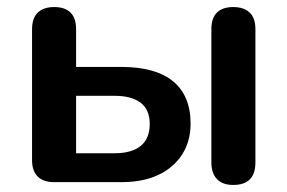

<svg xmlns="http://www.w3.org/2000/svg" viewBox="-20 -517 816 545"><path d="M133 0Q103 0 87 -16Q71 -32 71 -62V-434Q71 -466 87.5 -481.5Q104 -497 134 -497Q164 -497 180 -481.5Q196 -466 196 -434V-327H325Q422 -327 471.5 -286Q521 -245 521 -166Q521 -116 497 -78.5Q473 -41 429.5 -20.5Q386 0 325 0ZM196 -82H306Q353 -82 379 -102.5Q405 -123 405 -165Q405 -206 379 -225.5Q353 -245 306 -245H196ZM642 8Q612 8 596 -8.5Q580 -25 580 -56V-434Q580 -466 596 -481.5Q612 -497 642 -497Q672 -497 688.5 -481.5Q705 -466 705 -434V-56Q705 8 642 8Z"/></svg>

Font: Nunito ExtraLight
Style: Regular
Weight: 200
Designer: Vernon Adams
Foundry: Vernon Adams
Version: Version 3.602